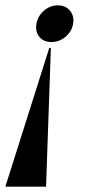

<svg xmlns="http://www.w3.org/2000/svg" viewBox="-56 -525 364 717"><path d="M80 -436Q85 -465 108 -485Q131 -505 160 -505Q189 -505 205.5 -485Q222 -465 217 -436Q212 -407 188.5 -387.5Q165 -368 136 -368Q107 -368 91 -387.5Q75 -407 80 -436ZM134 -346 116 172H-36L128 -346Z"/></svg>

Font: Moniqa Black Ita Display
Style: Italic
Weight: 900
Italic angle: -10°
Designer: Rajesh Rajput
Foundry: Rajesh Rajput
Version: Version 1.000